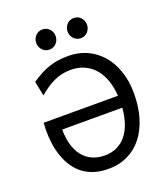

<svg xmlns="http://www.w3.org/2000/svg" viewBox="-166 -1050 1035 1180"><g transform="rotate(-20 351.5 -460.5)"><path d="M346.7 -73.2Q392.1 -73.2 427.5 -90.3Q462.9 -107.4 488 -138.9Q513.2 -170.4 527.8 -214.6Q542.5 -258.8 546.9 -312.5H153.8Q153.8 -256.8 166.7 -212.4Q179.7 -168 204.3 -137Q229 -106 264.9 -89.6Q300.8 -73.2 346.7 -73.2ZM97.7 -644.5Q128.9 -665.5 157.5 -680.9Q186 -696.3 215.1 -706.1Q244.1 -715.8 275.6 -720.5Q307.1 -725.1 344.2 -725.1Q406.2 -725.1 460.9 -701.2Q515.6 -677.2 556.4 -631.8Q597.2 -586.4 620.8 -520.5Q644.5 -454.6 644.5 -371.1Q644.5 -285.2 623.5 -214.6Q602.5 -144 563.2 -93.5Q523.9 -43 467.3 -15.4Q410.6 12.2 339.4 12.2Q288.6 12.2 247.8 -0.7Q207 -13.7 176 -37.1Q145 -60.5 122.8 -93.3Q100.6 -126 86.2 -165.3Q71.8 -204.6 65.2 -249.3Q58.6 -293.9 58.6 -341.3Q58.6 -351.1 59.6 -366Q60.5 -380.9 61 -390.6H546.9Q543 -447.8 526.6 -493.9Q510.3 -540 482.2 -572.3Q454.1 -604.5 415 -622.1Q376 -639.6 327.1 -639.6Q295.9 -639.6 268.6 -633.3Q241.2 -627 215.8 -615.2Q190.4 -603.5 166.3 -586.9Q142.1 -570.3 117.2 -549.3ZM185.5 -866.7Q185.5 -880.4 190.4 -892.3Q195.3 -904.3 203.9 -913.3Q212.4 -922.4 223.9 -927.5Q235.4 -932.6 249 -932.6Q262.7 -932.6 274.4 -927.5Q286.1 -922.4 294.4 -913.3Q302.7 -904.3 307.6 -892.3Q312.5 -880.4 312.5 -866.7Q312.5 -853 307.6 -841.1Q302.7 -829.1 294.4 -820.1Q286.1 -811 274.4 -805.9Q262.7 -800.8 249 -800.8Q235.4 -800.8 223.9 -805.9Q212.4 -811 203.9 -820.1Q195.3 -829.1 190.4 -841.1Q185.5 -853 185.5 -866.7ZM390.6 -866.7Q390.6 -880.4 395.5 -892.3Q400.4 -904.3 408.9 -913.3Q417.5 -922.4 429 -927.5Q440.4 -932.6 454.1 -932.6Q467.8 -932.6 479.5 -927.5Q491.2 -922.4 499.5 -913.3Q507.8 -904.3 512.7 -892.3Q517.6 -880.4 517.6 -866.7Q517.6 -853 512.7 -841.1Q507.8 -829.1 499.5 -820.1Q491.2 -811 479.5 -805.9Q467.8 -800.8 454.1 -800.8Q440.4 -800.8 429 -805.9Q417.5 -811 408.9 -820.1Q400.4 -829.1 395.5 -841.1Q390.6 -853 390.6 -866.7Z"/></g></svg>

Font: Andika FrenchTight
Style: Regular
Weight: 400
Designer: Victor Gaultney, Annie Olsen, Julie Remington, Don Collingsworth, Eric Hays, Becca Hirsbrunner
Foundry: SIL International
Version: Version 5.000 ; Dig1 Dig4Opn Dig7 LnSpcTght